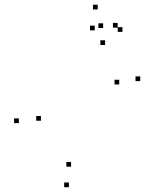

<svg xmlns="http://www.w3.org/2000/svg" viewBox="-20 -772 660 813"><path d="M573.8 -428.5V-448.5H553.8V-428.5ZM478.2 -655V-675H458.2V-655ZM416.7 -653.3V-673.3H396.7V-653.3ZM425 -581.5V-601.5H405V-581.5ZM484.8 -414.3V-434.3H464.8V-414.3ZM281 -66.2V-86.2H261V-66.2ZM153.3 -260.7V-280.7H133.3V-260.7ZM381.2 -643.5V-663.5H361.2V-643.5ZM498.5 -637V-657H478.5V-637ZM393.7 -732V-752H373.7V-732ZM59.7 -250.7V-270.7H39.7V-250.7ZM271.8 20.7V0.7H251.8V20.7Z"/></svg>

Font: Monaspace Radon Dots Var
Style: Regular
Weight: 400
Designer: Riley Cran and the Lettermatic Team
Version: Version 1.100 (Monaspace Radon Dots)